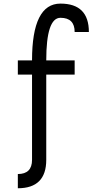

<svg xmlns="http://www.w3.org/2000/svg" viewBox="-20 -801 587 1056"><path d="M78.1 156.2Q156.2 156.2 156.2 78.1V-390.6H78.1V-468.8H156.2Q156.2 -781.2 312.5 -781.2Q468.8 -781.2 468.8 -625H390.6Q390.6 -703.1 312.5 -703.1Q234.4 -703.1 234.4 -468.8H390.6V-390.6H234.4V78.1Q234.4 234.4 78.1 234.4Z"/></svg>

Font: Luculent
Style: Regular
Weight: 400
Monospace: yes
Designer: Andrew Kensler
Version: Version 1.0.0-845fa02f9341